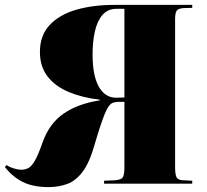

<svg xmlns="http://www.w3.org/2000/svg" viewBox="-28 -750 846 784"><path d="M170 14Q107 14 65 -7Q23 -28 -8 -68L-1 -76Q10 -68 27.5 -62.5Q45 -57 60 -57Q76 -57 89 -64.5Q102 -72 115.5 -96Q129 -120 146 -169Q174 -247 233 -287Q292 -327 379 -340V-343Q309 -351 253.5 -374Q198 -397 166.5 -437.5Q135 -478 135 -538Q135 -605 174.5 -647.5Q214 -690 282.5 -710Q351 -730 438 -730H757V-718L723 -717Q701 -716 694 -707Q687 -698 687 -672V-69Q687 -37 693 -26Q699 -15 718 -14L757 -12V0H397V-12L442 -14Q468 -16 474 -27Q480 -38 480 -66V-334Q465 -334 455 -334Q445 -334 435 -331Q417 -327 400 -285.5Q383 -244 359 -162Q338 -87 310 -49.5Q282 -12 247 1Q212 14 170 14ZM446 -351Q457 -351 464 -351.5Q471 -352 480 -352V-714H448Q412 -714 390.5 -689Q369 -664 359.5 -622Q350 -580 350 -528Q350 -441 375.5 -396Q401 -351 446 -351Z"/></svg>

Font: Literata 72pt ExtraBold
Style: Regular
Weight: 800
Designer: Latin by Veronika Burian and Jose Scaglione. Greek by Irene Vlachou. Cyrillic by Vera Evstafieva.
Foundry: TypeTogether
Version: Version 3.002